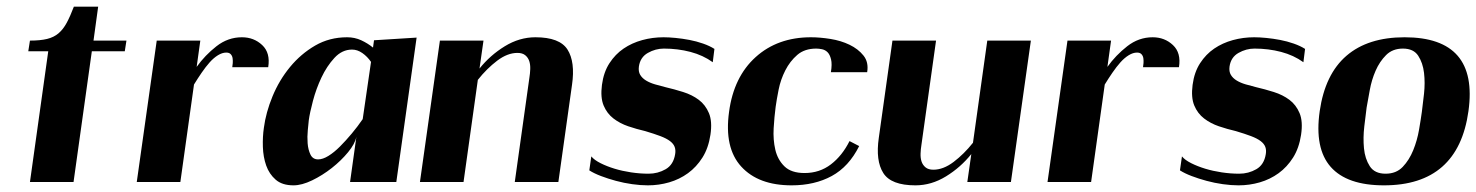

<svg xmlns="http://www.w3.org/2000/svg" viewBox="-20 -547 4437 577"><path d="M65 -393 70 -425Q101 -425 121.5 -430Q142 -435 156 -447Q170 -459 180.5 -478.5Q191 -498 202 -527H275L261 -425H360L355 -393H256L201 0H70L125 -393Z M391 0 451 -425H582L571 -346Q596 -381 630.5 -408Q665 -435 707 -435Q743 -435 768 -411.5Q793 -388 786 -345H678Q679 -350 679.5 -357.5Q680 -365 679 -372Q678 -379 673.5 -384Q669 -389 660 -389Q648 -389 635 -381Q622 -373 610 -359.5Q598 -346 586 -328.5Q574 -311 563 -293L522 0Z M773 -163Q779 -209 799 -257.5Q819 -306 851.5 -345.5Q884 -385 927 -410Q970 -435 1023 -435Q1046 -435 1065.5 -426Q1085 -417 1101 -404L1104 -426L1232 -434L1171 0H1032L1051 -136Q1047 -115 1026 -89.5Q1005 -64 977 -42Q949 -20 918 -5Q887 10 862 10Q828 10 808.5 -7Q789 -24 780 -49.5Q771 -75 770 -105.5Q769 -136 773 -163ZM908 -186Q907 -176 905 -156Q903 -136 904.5 -116.5Q906 -97 913 -82.5Q920 -68 936 -68Q950 -68 967 -78.5Q984 -89 1001.5 -106.5Q1019 -124 1037 -145.5Q1055 -167 1070 -189L1095 -361Q1084 -377 1069 -387.5Q1054 -398 1038 -398Q1008 -398 985 -373Q962 -348 946 -314Q930 -280 920.5 -244Q911 -208 908 -186Z M1302 -425H1433L1421 -341Q1453 -381 1497 -408Q1541 -435 1589 -435Q1662 -435 1685.5 -398Q1709 -361 1699 -292L1658 0H1527L1571 -314Q1573 -326 1573.5 -339.5Q1574 -353 1570.5 -363.5Q1567 -374 1558.5 -381Q1550 -388 1535 -388Q1505 -388 1474 -364.5Q1443 -341 1416 -307L1373 0H1242Z M1757 -77Q1766 -66 1785 -56.5Q1804 -47 1827 -40Q1850 -33 1876.5 -29Q1903 -25 1929 -25Q1957 -25 1980.5 -38.5Q2004 -52 2009 -84Q2011 -96 2007.5 -105.5Q2004 -115 1993.5 -123Q1983 -131 1964.5 -138Q1946 -145 1919 -153Q1893 -159 1868 -167.5Q1843 -176 1823.5 -191Q1804 -206 1794 -230Q1784 -254 1789 -292Q1794 -330 1811.5 -357Q1829 -384 1854 -401Q1879 -418 1910 -426.5Q1941 -435 1974 -435Q1990 -435 2010.5 -433Q2031 -431 2052 -427Q2073 -423 2093 -416Q2113 -409 2127 -400L2122 -360Q2093 -381 2055 -391Q2017 -401 1975 -401Q1950 -401 1927 -388Q1904 -375 1900 -347Q1898 -332 1904 -322Q1910 -312 1921.5 -305Q1933 -298 1948.5 -293.5Q1964 -289 1980 -285Q2006 -279 2033 -270.5Q2060 -262 2080 -247Q2100 -232 2110.5 -207Q2121 -182 2115 -142Q2109 -102 2091 -73.5Q2073 -45 2047.5 -26.5Q2022 -8 1991 1Q1960 10 1927 10Q1905 10 1880 6.5Q1855 3 1831 -3.5Q1807 -10 1786 -18Q1765 -26 1751 -35Z M2477 -330Q2481 -354 2477.5 -368.5Q2474 -383 2467 -390Q2460 -397 2450.5 -399Q2441 -401 2433 -401Q2398 -401 2376 -382Q2354 -363 2340 -335.5Q2326 -308 2320 -278Q2314 -248 2311 -226Q2307 -196 2305 -161.5Q2303 -127 2310 -97Q2317 -67 2337.5 -47Q2358 -27 2398 -27Q2443 -27 2477 -53Q2511 -79 2533 -123L2562 -108Q2531 -46 2479.5 -18Q2428 10 2359 10Q2259 10 2207.5 -46.5Q2156 -103 2171 -211Q2185 -316 2251 -375.5Q2317 -435 2417 -435Q2444 -435 2475.5 -430Q2507 -425 2533 -412.5Q2559 -400 2575 -380Q2591 -360 2586 -330Z M2621 -133 2662 -425H2793L2749 -111Q2747 -99 2746.5 -85.5Q2746 -72 2749.5 -61.5Q2753 -51 2761.5 -44Q2770 -37 2785 -37Q2815 -37 2846 -60.5Q2877 -84 2904 -118L2947 -425H3078L3018 0H2887L2899 -84Q2867 -44 2823 -17Q2779 10 2731 10Q2658 10 2634.5 -27Q2611 -64 2621 -133Z M3128 0 3188 -425H3319L3308 -346Q3333 -381 3367.5 -408Q3402 -435 3444 -435Q3480 -435 3505 -411.5Q3530 -388 3523 -345H3415Q3416 -350 3416.5 -357.5Q3417 -365 3416 -372Q3415 -379 3410.5 -384Q3406 -389 3397 -389Q3385 -389 3372 -381Q3359 -373 3347 -359.5Q3335 -346 3323 -328.5Q3311 -311 3300 -293L3259 0Z M3532 -77Q3541 -66 3560 -56.5Q3579 -47 3602 -40Q3625 -33 3651.5 -29Q3678 -25 3704 -25Q3732 -25 3755.5 -38.5Q3779 -52 3784 -84Q3786 -96 3782.5 -105.5Q3779 -115 3768.5 -123Q3758 -131 3739.5 -138Q3721 -145 3694 -153Q3668 -159 3643 -167.5Q3618 -176 3598.5 -191Q3579 -206 3569 -230Q3559 -254 3564 -292Q3569 -330 3586.5 -357Q3604 -384 3629 -401Q3654 -418 3685 -426.5Q3716 -435 3749 -435Q3765 -435 3785.5 -433Q3806 -431 3827 -427Q3848 -423 3868 -416Q3888 -409 3902 -400L3897 -360Q3868 -381 3830 -391Q3792 -401 3750 -401Q3725 -401 3702 -388Q3679 -375 3675 -347Q3673 -332 3679 -322Q3685 -312 3696.5 -305Q3708 -298 3723.5 -293.5Q3739 -289 3755 -285Q3781 -279 3808 -270.5Q3835 -262 3855 -247Q3875 -232 3885.5 -207Q3896 -182 3890 -142Q3884 -102 3866 -73.5Q3848 -45 3822.5 -26.5Q3797 -8 3766 1Q3735 10 3702 10Q3680 10 3655 6.5Q3630 3 3606 -3.5Q3582 -10 3561 -18Q3540 -26 3526 -35Z M3946 -213Q3962 -324 4026.5 -379.5Q4091 -435 4201 -435Q4424 -435 4393 -213Q4362 10 4139 10Q4028 10 3979 -45.5Q3930 -101 3946 -213ZM4144 -25Q4176 -25 4195.5 -45.5Q4215 -66 4227 -95.5Q4239 -125 4244.5 -157Q4250 -189 4253 -211Q4256 -233 4259.5 -265.5Q4263 -298 4259.5 -328Q4256 -358 4242 -379.5Q4228 -401 4196 -401Q4165 -401 4145.5 -381.5Q4126 -362 4114 -334.5Q4102 -307 4096.5 -276.5Q4091 -246 4087 -224Q4084 -201 4080 -167Q4076 -133 4079 -101.5Q4082 -70 4096.5 -47.5Q4111 -25 4144 -25Z"/></svg>

Font: Gamine
Style: Bold Italic
Weight: 700
Designer: Tapiwanashe Sebastian Garikayi
Version: Version 1.000